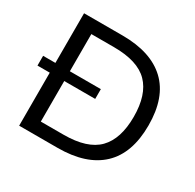

<svg xmlns="http://www.w3.org/2000/svg" viewBox="-147 -828 1004 988"><g transform="rotate(30 355.0 -334.0)"><path d="M82 0V-315H9V-373H82V-668H310Q480 -668 569 -584Q658 -500 658 -334Q658 -168 569 -84Q480 0 310 0ZM168 -74H303Q444 -74 507 -138.5Q570 -203 570 -334Q570 -465 507 -529.5Q444 -594 303 -594H168V-373H352V-315H168Z"/></g></svg>

Font: Gantari
Style: Regular
Weight: 400
Designer: Anugrah Pasau
Foundry: Lafontype
Version: Version 1.000; ttfautohint (v1.8.3)